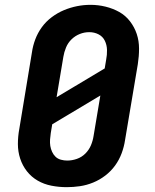

<svg xmlns="http://www.w3.org/2000/svg" viewBox="-20 -766 640 794"><path d="M256 8Q224 8 193 2Q162 -4 136 -19Q110 -34 91.5 -57.5Q73 -81 63.5 -110Q54 -139 54 -170.5Q54 -202 60 -234L112 -549Q116 -577 126 -603.5Q136 -630 153 -653.5Q170 -677 194 -695Q218 -713 244.5 -724Q271 -735 298.5 -740.5Q326 -746 354 -746Q386 -746 416.5 -738.5Q447 -731 473 -716.5Q499 -702 517.5 -678Q536 -654 545.5 -625.5Q555 -597 555 -565Q555 -533 550 -501L497 -186Q493 -159 483 -132Q473 -105 456 -81.5Q439 -58 415.5 -40Q392 -22 365 -11Q338 0 310.5 4Q283 8 256 8ZM214 -364 413 -483 419 -519Q423 -539 422.5 -559.5Q422 -580 413.5 -597.5Q405 -615 387.5 -624Q370 -633 349 -633Q329 -633 310 -625.5Q291 -618 276 -603.5Q261 -589 253 -569.5Q245 -550 242 -531ZM258 -102Q278 -102 298 -109Q318 -116 333 -131Q348 -146 356 -165Q364 -184 367 -204L395 -371L196 -252L190 -216Q188 -203 187 -189Q186 -175 188 -162.5Q190 -150 195.5 -138Q201 -126 210 -117.5Q219 -109 232 -105.5Q245 -102 258 -102Z"/></svg>

Font: Iosevka Curly Slab XBdEx
Style: Italic
Weight: 800
Width: 7
Italic angle: -9°
Monospace: yes
Designer: Belleve Invis
Foundry: Belleve Invis
Version: Version 11.1.0; ttfautohint (v1.8.3)